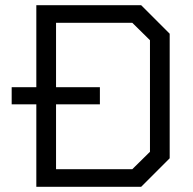

<svg xmlns="http://www.w3.org/2000/svg" viewBox="-20 -720 744 740"><path d="M634 -590V-110L524 0H120V-318H25V-384H120V-700H524ZM558 -565 490 -632H196V-384H365V-318H196V-68H490L558 -135Z"/></svg>

Font: Chakra Petch
Style: Regular
Weight: 400
Designer: Katatrad Aksorn Co.,Ltd.
Foundry: Cadson Demak Co.,Ltd.
Version: Version 1.000; ttfautohint (v1.6)